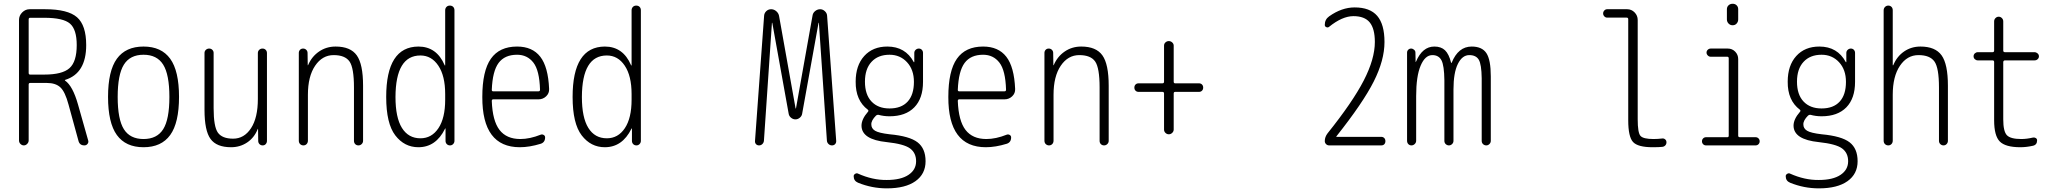

<svg xmlns="http://www.w3.org/2000/svg" viewBox="-20 -780 11040 1030"><path d="M133.8 -675.8V-388.7Q133.8 -379.9 141.6 -379.9H217.8Q314.5 -379.9 353 -414.6Q391.6 -449.2 391.6 -538.1Q391.6 -622.1 355.5 -653.3Q319.3 -684.6 217.8 -684.6H141.6Q133.8 -684.6 133.8 -675.8ZM82 -26.4V-672.9Q82 -696.3 99.1 -713.4Q116.2 -730.5 138.7 -730.5H221.7Q343.8 -730.5 393.1 -687.5Q442.4 -644.5 442.4 -538.1Q442.4 -386.7 330.1 -351.6Q328.1 -351.6 328.1 -349.6Q328.1 -347.7 329.1 -347.7Q370.1 -319.3 398.4 -219.7L453.1 -26.4Q456.1 -16.6 449.7 -8.3Q443.4 0 432.6 0Q406.2 0 400.4 -26.4L347.7 -218.8Q329.1 -288.1 303.7 -311.5Q278.3 -335 231.4 -335H141.6Q133.8 -335 133.8 -326.2V-26.4Q133.8 -16.6 126 -8.3Q118.2 0 107.9 0Q97.7 0 89.8 -7.8Q82 -15.6 82 -26.4Z M855.5 -433.1Q822.3 -486.3 750 -486.3Q677.7 -486.3 644.5 -433.1Q611.3 -379.9 611.3 -259.8Q611.3 -139.6 644.5 -86.9Q677.7 -34.2 750 -34.2Q822.3 -34.2 855.5 -86.9Q888.7 -139.6 888.7 -259.8Q888.7 -379.9 855.5 -433.1ZM893.1 -55.7Q845.7 9.8 750 9.8Q654.3 9.8 606.9 -55.7Q559.6 -121.1 559.6 -260.3Q559.6 -399.4 606.9 -464.8Q654.3 -530.3 750 -530.3Q845.7 -530.3 893.1 -464.8Q940.4 -399.4 940.4 -260.3Q940.4 -121.1 893.1 -55.7Z M1219.7 9.8Q1141.6 9.8 1109.4 -34.7Q1077.1 -79.1 1077.1 -190.4V-496.1Q1077.1 -505.9 1084.5 -512.7Q1091.8 -519.5 1102.1 -519.5Q1112.3 -519.5 1119.1 -512.7Q1126 -505.9 1126 -496.1V-199.2Q1126 -100.6 1148.9 -68.4Q1171.9 -36.1 1230.5 -36.1Q1290 -36.1 1326.7 -92.3Q1363.3 -148.4 1363.3 -249V-495.1Q1363.3 -505.9 1370.6 -512.7Q1377.9 -519.5 1388.2 -519.5Q1398.4 -519.5 1405.3 -512.7Q1412.1 -505.9 1412.1 -495.1V-24.4Q1412.1 -14.6 1405.8 -7.3Q1399.4 0 1389.2 0Q1378.9 0 1372.1 -6.8Q1365.2 -13.7 1365.2 -24.4L1364.3 -87.9Q1364.3 -88.9 1363.3 -88.9Q1362.3 -88.9 1362.3 -86.9Q1343.8 -41 1305.7 -15.6Q1267.6 9.8 1219.7 9.8Z M1607.4 0Q1597.7 0 1590.3 -6.8Q1583 -13.7 1583 -25.4V-496.1Q1583 -505.9 1589.4 -512.7Q1595.7 -519.5 1606 -519.5Q1616.2 -519.5 1623 -512.7Q1629.9 -505.9 1629.9 -496.1L1630.9 -430.7Q1630.9 -429.7 1631.8 -429.7Q1632.8 -429.7 1632.8 -430.7Q1652.3 -476.6 1691.4 -503.4Q1730.5 -530.3 1780.3 -530.3Q1860.4 -530.3 1894 -482.9Q1927.7 -435.5 1927.7 -320.3V-24.4Q1927.7 -14.6 1920.4 -7.3Q1913.1 0 1902.8 0Q1892.6 0 1885.7 -6.8Q1878.9 -13.7 1878.9 -24.4V-310.5Q1878.9 -416 1855 -450.2Q1831.1 -484.4 1770 -484.4Q1709 -484.4 1670.4 -427.2Q1631.8 -370.1 1631.8 -271.5V-25.4Q1631.8 -14.6 1625 -7.3Q1618.2 0 1607.4 0Z M2235.4 -482.4Q2102.5 -482.4 2101.6 -259.8Q2101.6 -149.4 2136.2 -93.8Q2170.9 -38.1 2235.4 -38.1Q2295.9 -38.1 2332 -92.3Q2368.2 -146.5 2368.2 -245.1V-275.4Q2368.2 -373 2331.5 -427.7Q2294.9 -482.4 2235.4 -482.4ZM2224.6 9.8Q2149.4 9.8 2100.6 -53.7Q2051.8 -117.2 2051.8 -259.8Q2051.8 -529.3 2224.6 -530.3Q2322.3 -530.3 2365.2 -430.7Q2365.2 -428.7 2367.2 -428.7Q2368.2 -428.7 2368.2 -429.7V-724.6Q2368.2 -735.4 2375 -742.7Q2381.8 -750 2393.1 -750Q2404.3 -750 2411.1 -743.2Q2418 -736.3 2418 -724.6V-24.4Q2418 -14.6 2411.1 -7.3Q2404.3 0 2394 0Q2383.8 0 2377 -6.8Q2370.1 -13.7 2370.1 -24.4V-89.8Q2370.1 -90.8 2368.2 -90.8Q2367.2 -90.8 2367.2 -88.9Q2318.4 9.8 2224.6 9.8Z M2753.9 -486.3Q2687.5 -486.3 2654.8 -442.4Q2622.1 -398.4 2618.2 -297.9Q2618.2 -290 2626 -290H2868.2Q2877 -290 2877 -298.8Q2874 -402.3 2841.3 -444.3Q2808.6 -486.3 2753.9 -486.3ZM2768.6 9.8Q2566.4 9.8 2567.4 -259.8Q2567.4 -399.4 2613.3 -464.8Q2659.2 -530.3 2753.9 -530.3Q2835.9 -530.3 2878.4 -475.6Q2920.9 -420.9 2925.8 -302.7Q2926.8 -279.3 2909.7 -263.2Q2892.6 -247.1 2869.1 -247.1H2626Q2618.2 -247.1 2618.2 -238.3Q2622.1 -131.8 2659.7 -83Q2697.3 -34.2 2771.5 -34.2Q2822.3 -34.2 2880.9 -57.6Q2888.7 -60.5 2896.5 -56.2Q2904.3 -51.8 2904.3 -43Q2904.3 -16.6 2880.9 -8.8Q2820.3 9.8 2768.6 9.8Z M3235.4 -482.4Q3102.5 -482.4 3101.6 -259.8Q3101.6 -149.4 3136.2 -93.8Q3170.9 -38.1 3235.4 -38.1Q3295.9 -38.1 3332 -92.3Q3368.2 -146.5 3368.2 -245.1V-275.4Q3368.2 -373 3331.5 -427.7Q3294.9 -482.4 3235.4 -482.4ZM3224.6 9.8Q3149.4 9.8 3100.6 -53.7Q3051.8 -117.2 3051.8 -259.8Q3051.8 -529.3 3224.6 -530.3Q3322.3 -530.3 3365.2 -430.7Q3365.2 -428.7 3367.2 -428.7Q3368.2 -428.7 3368.2 -429.7V-724.6Q3368.2 -735.4 3375 -742.7Q3381.8 -750 3393.1 -750Q3404.3 -750 3411.1 -743.2Q3418 -736.3 3418 -724.6V-24.4Q3418 -14.6 3411.1 -7.3Q3404.3 0 3394 0Q3383.8 0 3377 -6.8Q3370.1 -13.7 3370.1 -24.4V-89.8Q3370.1 -90.8 3368.2 -90.8Q3367.2 -90.8 3367.2 -88.9Q3318.4 9.8 3224.6 9.8Z M4051.8 0Q4042 0 4035.6 -6.8Q4029.3 -13.7 4030.3 -24.4L4079.1 -695.3Q4080.1 -710 4090.8 -720.2Q4101.6 -730.5 4116.7 -730.5Q4131.8 -730.5 4144 -720.2Q4156.2 -710 4159.2 -695.3L4248 -198.2H4249H4250L4338.9 -696.3Q4340.8 -710.9 4353 -720.7Q4365.2 -730.5 4379.9 -730.5Q4393.6 -730.5 4404.8 -720.2Q4416 -710 4417 -696.3L4465.8 -25.4Q4466.8 -14.6 4460.4 -7.3Q4454.1 0 4443.4 0Q4432.6 0 4424.8 -7.3Q4417 -14.6 4416 -25.4L4373 -657.2Q4373 -658.2 4372.1 -658.2Q4371.1 -658.2 4371.1 -657.2L4283.2 -169.9Q4281.2 -157.2 4270.5 -148.4Q4259.8 -139.6 4247.1 -139.6Q4234.4 -139.6 4223.6 -148.4Q4212.9 -157.2 4210.9 -169.9L4123 -657.2Q4123 -658.2 4122.1 -658.2Q4121.1 -658.2 4121.1 -657.2L4078.1 -24.4Q4077.1 -14.6 4069.8 -7.3Q4062.5 0 4051.8 0Z M4752 -486.3Q4690.4 -486.3 4655.3 -448.2Q4620.1 -410.2 4620.1 -341.8Q4620.1 -272.5 4655.3 -235.4Q4690.4 -198.2 4752 -198.2Q4815.4 -198.2 4849.1 -234.9Q4882.8 -271.5 4882.8 -340.8Q4882.8 -406.2 4845.7 -446.3Q4808.6 -486.3 4752 -486.3ZM4583 200.2Q4559.6 190.4 4559.6 165Q4559.6 157.2 4567.9 152.3Q4576.2 147.5 4583 151.4Q4661.1 186.5 4737.3 185.5Q4812.5 185.5 4853.5 158.2Q4894.5 130.9 4894.5 85Q4894.5 40 4861.8 16.1Q4829.1 -7.8 4737.3 -17.6Q4602.5 -31.2 4601.6 -105.5Q4601.6 -140.6 4635.7 -179.7Q4641.6 -185.5 4635.7 -191.4Q4569.3 -241.2 4570.3 -341.8Q4570.3 -428.7 4616.2 -479.5Q4662.1 -530.3 4740.2 -530.3Q4836.9 -530.3 4881.8 -447.3Q4881.8 -446.3 4882.8 -446.3Q4884.8 -446.3 4884.8 -447.3V-496.1Q4884.8 -505.9 4892.1 -512.7Q4899.4 -519.5 4909.2 -519.5Q4918.9 -519.5 4925.3 -512.7Q4931.6 -505.9 4931.6 -496.1V-340.8Q4931.6 -252 4884.8 -204.1Q4837.9 -156.2 4752 -156.2Q4720.7 -156.2 4692.4 -164.1Q4685.5 -165 4679.7 -160.2Q4653.3 -133.8 4654.3 -112.3Q4654.3 -90.8 4674.3 -78.6Q4694.3 -66.4 4752.9 -59.6Q4859.4 -49.8 4902.3 -16.6Q4945.3 16.6 4945.3 85Q4945.3 153.3 4891.1 191.9Q4836.9 230.5 4737.3 230.5Q4657.2 230.5 4583 200.2Z M5253.9 -486.3Q5187.5 -486.3 5154.8 -442.4Q5122.1 -398.4 5118.2 -297.9Q5118.2 -290 5126 -290H5368.2Q5377 -290 5377 -298.8Q5374 -402.3 5341.3 -444.3Q5308.6 -486.3 5253.9 -486.3ZM5268.6 9.8Q5066.4 9.8 5067.4 -259.8Q5067.4 -399.4 5113.3 -464.8Q5159.2 -530.3 5253.9 -530.3Q5335.9 -530.3 5378.4 -475.6Q5420.9 -420.9 5425.8 -302.7Q5426.8 -279.3 5409.7 -263.2Q5392.6 -247.1 5369.1 -247.1H5126Q5118.2 -247.1 5118.2 -238.3Q5122.1 -131.8 5159.7 -83Q5197.3 -34.2 5271.5 -34.2Q5322.3 -34.2 5380.9 -57.6Q5388.7 -60.5 5396.5 -56.2Q5404.3 -51.8 5404.3 -43Q5404.3 -16.6 5380.9 -8.8Q5320.3 9.8 5268.6 9.8Z M5607.4 0Q5597.7 0 5590.3 -6.8Q5583 -13.7 5583 -25.4V-496.1Q5583 -505.9 5589.4 -512.7Q5595.7 -519.5 5606 -519.5Q5616.2 -519.5 5623 -512.7Q5629.9 -505.9 5629.9 -496.1L5630.9 -430.7Q5630.9 -429.7 5631.8 -429.7Q5632.8 -429.7 5632.8 -430.7Q5652.3 -476.6 5691.4 -503.4Q5730.5 -530.3 5780.3 -530.3Q5860.4 -530.3 5894 -482.9Q5927.7 -435.5 5927.7 -320.3V-24.4Q5927.7 -14.6 5920.4 -7.3Q5913.1 0 5902.8 0Q5892.6 0 5885.7 -6.8Q5878.9 -13.7 5878.9 -24.4V-310.5Q5878.9 -416 5855 -450.2Q5831.1 -484.4 5770 -484.4Q5709 -484.4 5670.4 -427.2Q5631.8 -370.1 5631.8 -271.5V-25.4Q5631.8 -14.6 5625 -7.3Q5618.2 0 5607.4 0Z M6087.9 -287.1Q6078.1 -287.1 6071.8 -293.5Q6065.4 -299.8 6065.4 -310.1Q6065.4 -320.3 6071.8 -326.7Q6078.1 -333 6087.9 -333H6215.8Q6224.6 -333 6224.6 -341.8V-535.2Q6224.6 -545.9 6232.4 -552.7Q6240.2 -559.6 6250 -559.6Q6260.7 -559.6 6268.6 -552.2Q6276.4 -544.9 6276.4 -535.2V-341.8Q6276.4 -333 6284.2 -333H6412.1Q6421.9 -333 6428.2 -326.7Q6434.6 -320.3 6434.6 -310.1Q6434.6 -299.8 6428.2 -293.5Q6421.9 -287.1 6412.1 -287.1H6284.2Q6276.4 -287.1 6276.4 -278.3V-85Q6276.4 -75.2 6268.6 -67.4Q6260.7 -59.6 6250 -59.6Q6240.2 -59.6 6232.4 -66.9Q6224.6 -74.2 6224.6 -85V-278.3Q6224.6 -287.1 6215.8 -287.1Z M7086.9 -23.4Q7086.9 -44.9 7101.6 -64.5Q7236.3 -232.4 7295.9 -348.1Q7355.5 -463.9 7355.5 -554.7Q7355.5 -626 7328.1 -659.7Q7300.8 -693.4 7240.7 -693.4Q7180.7 -693.4 7109.4 -635.7Q7103.5 -630.9 7095.2 -634.3Q7086.9 -637.7 7086.9 -646.5Q7086.9 -675.8 7110.4 -692.4Q7177.7 -740.2 7247.1 -740.2Q7329.1 -740.2 7368.2 -694.8Q7407.2 -649.4 7407.2 -554.7Q7407.2 -457 7349.6 -342.8Q7292 -228.5 7149.4 -48.8Q7148.4 -47.9 7148.4 -46.9Q7148.4 -45.9 7149.4 -45.9H7389.6Q7399.4 -45.9 7405.8 -39.6Q7412.1 -33.2 7412.1 -22.9Q7412.1 -12.7 7406.2 -6.3Q7400.4 0 7389.6 0H7110.4Q7100.6 0 7093.8 -6.8Q7086.9 -13.7 7086.9 -23.4Z M7528.3 -25.4V-498Q7528.3 -506.8 7534.7 -513.2Q7541 -519.5 7549.8 -519.5Q7558.6 -519.5 7565.9 -513.2Q7573.2 -506.8 7573.2 -498L7574.2 -448.2Q7574.2 -447.3 7575.2 -447.3Q7576.2 -447.3 7576.2 -449.2Q7610.4 -530.3 7674.8 -530.3Q7710.9 -530.3 7731.9 -510.3Q7752.9 -490.2 7764.6 -443.4Q7764.6 -442.4 7766.6 -442.4Q7767.6 -442.4 7767.6 -443.4Q7802.7 -530.3 7875 -530.3Q7930.7 -530.3 7954.1 -494.6Q7977.5 -459 7977.5 -370.1V-24.4Q7977.5 -14.6 7970.2 -7.3Q7962.9 0 7953.1 0Q7943.4 0 7936 -6.8Q7928.7 -13.7 7928.7 -24.4V-360.4Q7927.7 -434.6 7913.1 -459.5Q7898.4 -484.4 7862.3 -484.4Q7824.2 -484.4 7800.8 -437Q7777.3 -389.6 7777.3 -299.8V-24.4Q7777.3 -14.6 7770 -7.3Q7762.7 0 7752.9 0Q7743.2 0 7735.8 -6.8Q7728.5 -13.7 7728.5 -24.4V-349.6Q7727.5 -428.7 7712.9 -456.5Q7698.2 -484.4 7664.1 -484.4Q7625 -484.4 7601.1 -427.7Q7577.1 -371.1 7577.1 -264.6V-25.4Q7577.1 -14.6 7569.3 -7.3Q7561.5 0 7551.8 0Q7542 0 7535.2 -6.8Q7528.3 -13.7 7528.3 -25.4Z M8601.6 -685.5Q8592.8 -685.5 8586.4 -692.4Q8580.1 -699.2 8580.1 -708Q8580.1 -716.8 8586.4 -723.6Q8592.8 -730.5 8601.6 -730.5H8709Q8732.4 -730.5 8749 -713.4Q8765.6 -696.3 8765.6 -672.9V-139.6Q8765.6 -68.4 8780.3 -51.3Q8794.9 -34.2 8850.6 -34.2Q8873 -34.2 8897.5 -37.1Q8906.2 -38.1 8913.1 -32.2Q8919.9 -26.4 8919.9 -16.6Q8919.9 -6.8 8913.6 0Q8907.2 6.8 8897.5 7.8Q8880.9 9.8 8845.7 9.8Q8766.6 9.8 8740.7 -18.1Q8714.8 -45.9 8714.8 -134.8V-676.8Q8714.8 -685.5 8706.1 -685.5Z M9131.8 0Q9123 0 9116.7 -6.3Q9110.4 -12.7 9110.4 -22Q9110.4 -31.2 9116.7 -37.6Q9123 -43.9 9131.8 -43.9H9246.1Q9253.9 -43.9 9253.9 -51.8V-466.8Q9253.9 -475.6 9246.1 -475.6H9157.2Q9148.4 -475.6 9141.6 -482.4Q9134.8 -489.3 9134.8 -498Q9134.8 -506.8 9141.6 -513.2Q9148.4 -519.5 9157.2 -519.5H9249Q9272.5 -519.5 9288.6 -502.9Q9304.7 -486.3 9304.7 -462.9V-51.8Q9304.7 -43.9 9314.5 -43.9H9398.4Q9407.2 -43.9 9413.6 -37.6Q9419.9 -31.2 9419.9 -22Q9419.9 -12.7 9413.6 -6.3Q9407.2 0 9398.4 0ZM9244.1 -730.5Q9244.1 -743.2 9252.9 -751.5Q9261.7 -759.8 9274.9 -759.8Q9288.1 -759.8 9296.4 -751.5Q9304.7 -743.2 9304.7 -730.5V-675.8Q9304.7 -663.1 9296.4 -653.8Q9288.1 -644.5 9274.9 -644.5Q9261.7 -644.5 9252.9 -653.8Q9244.1 -663.1 9244.1 -675.8Z M9752 -486.3Q9690.4 -486.3 9655.3 -448.2Q9620.1 -410.2 9620.1 -341.8Q9620.1 -272.5 9655.3 -235.4Q9690.4 -198.2 9752 -198.2Q9815.4 -198.2 9849.1 -234.9Q9882.8 -271.5 9882.8 -340.8Q9882.8 -406.2 9845.7 -446.3Q9808.6 -486.3 9752 -486.3ZM9583 200.2Q9559.6 190.4 9559.6 165Q9559.6 157.2 9567.9 152.3Q9576.2 147.5 9583 151.4Q9661.1 186.5 9737.3 185.5Q9812.5 185.5 9853.5 158.2Q9894.5 130.9 9894.5 85Q9894.5 40 9861.8 16.1Q9829.1 -7.8 9737.3 -17.6Q9602.5 -31.2 9601.6 -105.5Q9601.6 -140.6 9635.7 -179.7Q9641.6 -185.5 9635.7 -191.4Q9569.3 -241.2 9570.3 -341.8Q9570.3 -428.7 9616.2 -479.5Q9662.1 -530.3 9740.2 -530.3Q9836.9 -530.3 9881.8 -447.3Q9881.8 -446.3 9882.8 -446.3Q9884.8 -446.3 9884.8 -447.3V-496.1Q9884.8 -505.9 9892.1 -512.7Q9899.4 -519.5 9909.2 -519.5Q9918.9 -519.5 9925.3 -512.7Q9931.6 -505.9 9931.6 -496.1V-340.8Q9931.6 -252 9884.8 -204.1Q9837.9 -156.2 9752 -156.2Q9720.7 -156.2 9692.4 -164.1Q9685.5 -165 9679.7 -160.2Q9653.3 -133.8 9654.3 -112.3Q9654.3 -90.8 9674.3 -78.6Q9694.3 -66.4 9752.9 -59.6Q9859.4 -49.8 9902.3 -16.6Q9945.3 16.6 9945.3 85Q9945.3 153.3 9891.1 191.9Q9836.9 230.5 9737.3 230.5Q9657.2 230.5 9583 200.2Z M10085 -25.4V-724.6Q10085 -735.4 10092.3 -742.7Q10099.6 -750 10109.9 -750Q10120.1 -750 10127 -743.2Q10133.8 -736.3 10133.8 -724.6V-430.7Q10133.8 -429.7 10135.7 -429.7Q10136.7 -429.7 10136.7 -430.7Q10156.2 -477.5 10194.8 -503.9Q10233.4 -530.3 10282.2 -530.3Q10362.3 -530.3 10396 -482.9Q10429.7 -435.5 10429.7 -320.3V-24.4Q10429.7 -14.6 10422.9 -7.3Q10416 0 10406.2 0Q10396.5 0 10389.2 -6.8Q10381.8 -13.7 10381.8 -24.4V-310.5Q10381.8 -416 10357.4 -450.2Q10333 -484.4 10272 -484.4Q10210.9 -484.4 10172.4 -427.2Q10133.8 -370.1 10133.8 -271.5V-25.4Q10133.8 -14.6 10127 -7.3Q10120.1 0 10109.9 0Q10099.6 0 10092.3 -6.8Q10085 -13.7 10085 -25.4Z M10589.8 -456.1Q10581.1 -456.1 10574.2 -462.4Q10567.4 -468.8 10567.4 -478Q10567.4 -487.3 10574.2 -493.7Q10581.1 -500 10589.8 -500H10668.9Q10677.7 -500 10677.7 -508.8V-665Q10677.7 -675.8 10685.1 -683.1Q10692.4 -690.4 10702.1 -690.4Q10711.9 -690.4 10719.2 -683.1Q10726.6 -675.8 10726.6 -665V-508.8Q10726.6 -500 10736.3 -500H10894.5Q10903.3 -500 10910.6 -493.7Q10918 -487.3 10918 -478Q10918 -468.8 10911.1 -462.4Q10904.3 -456.1 10894.5 -456.1H10736.3Q10727.5 -456.1 10726.6 -447.3V-139.6Q10726.6 -75.2 10746.1 -54.7Q10765.6 -34.2 10823.2 -34.2Q10852.5 -34.2 10885.7 -42Q10893.6 -43.9 10900.9 -39.6Q10908.2 -35.2 10908.2 -27.3Q10908.2 -2.9 10885.7 2Q10850.6 9.8 10818.4 9.8Q10738.3 9.8 10708 -21Q10677.7 -51.8 10677.7 -134.8V-447.3Q10677.7 -456.1 10668.9 -456.1Z"/></svg>

Font: Rounded Mgen+ 2m light
Style: Regular
Weight: 200
Designer: [Source Han Sans]
Ryoko NISHIZUKA  (kana & ideographs); Paul D. Hunt (Latin, Greek & Cyrillic); Wenlong ZHANG  (bopomofo
Version: Version 1.059.20150602